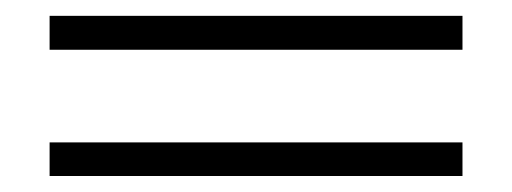

<svg xmlns="http://www.w3.org/2000/svg" viewBox="-20 -489 640 240"><path d="M42 -469.2H558.1V-426.8H42ZM42 -311H558.1V-269H42Z"/></svg>

Font: YBG Bobotsari
Style: Regular
Weight: 400
Designer: R.S. Wihananto
Foundry: R.S. Wihananto
Version: Version 2.0.1